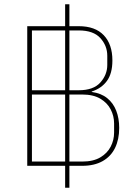

<svg xmlns="http://www.w3.org/2000/svg" viewBox="-20 -800 645 902"><path d="M306 -21V82H286V-21H108V-677H286V-780H306V-677H350Q427 -677 467.5 -634.5Q508 -592 508 -516Q508 -455 482.5 -420Q457 -385 411 -370V-368Q455 -362 483.5 -339Q512 -316 526 -280Q540 -244 540 -199Q540 -145 520.5 -105Q501 -65 462 -43Q423 -21 366 -21ZM130 -376H286V-657H130ZM306 -657V-376H350Q419 -376 451.5 -412.5Q484 -449 484 -495V-538Q484 -585 451.5 -621Q419 -657 350 -657ZM130 -41H286V-356H130ZM306 -356V-41H366Q418 -41 451 -60.5Q484 -80 500 -111Q516 -142 516 -177V-220Q516 -255 500 -286Q484 -317 451 -336.5Q418 -356 366 -356Z"/></svg>

Font: IBM Plex Sans Thin
Style: Regular
Weight: 250
Designer: Mike Abbink, Paul van der Laan, Pieter van Rosmalen
Foundry: Bold Monday
Version: Version 3.201